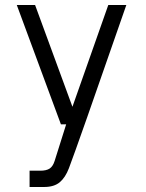

<svg xmlns="http://www.w3.org/2000/svg" viewBox="-20 -496 582 766"><path d="M47 -476H120L269 -70L412 -476H484Q289 86 255 175Q241 212 218.5 231Q196 250 156 250H98V185H141Q165 185 178 176.5Q191 168 198 146L244 0H223Z"/></svg>

Font: Biancoenero Regular
Style: Regular
Weight: 400
Designer: Riccardo Lorusso, Umberto Mischi
Foundry: Biancoenero Edizioni
Version: Version 0.000